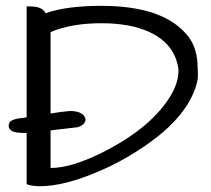

<svg xmlns="http://www.w3.org/2000/svg" viewBox="-20 -645 722 658"><path d="M58.6 -189.5Q9.8 -189.5 9.8 -213.9Q9.8 -227.5 21 -232.4Q32.2 -237.3 41.5 -238.8Q50.8 -240.2 57.1 -240.7Q63.5 -241.2 71.3 -243.2V-623H84Q107.4 -623 120.6 -615.7Q133.8 -608.4 135.7 -599.6Q208 -625 327.1 -625Q545.9 -625 627 -517.6Q657.2 -476.6 657.2 -413.1Q658.2 -405.3 658.2 -383.8Q658.2 -362.3 642.1 -324.2Q626 -286.1 593.3 -247.1Q560.5 -208 515.6 -173.3Q470.7 -138.7 420.9 -109.4Q371.1 -80.1 320.3 -58.6Q201.2 -6.8 116.2 -6.8Q89.8 -6.8 71.3 -13.7V-189.5ZM153.3 -535.2V-255.9Q185.5 -261.7 219.7 -264.6Q260.7 -264.6 271.5 -242.2Q275.4 -233.4 269.5 -224.1Q263.7 -214.8 246.1 -209L153.3 -198.2V-69.3Q221.7 -69.3 324.2 -119.1Q502 -207 568.4 -323.2Q591.8 -364.3 591.8 -405.3Q581.1 -493.2 494.1 -534.2Q428.7 -565.4 327.1 -565.4Q225.6 -565.4 153.3 -535.2Z"/></svg>

Font: Architects Daughter
Style: Regular
Weight: 400
Designer: Kimberly Geswein
Foundry: Kimberly Geswein
Version: Version 1.003 2010